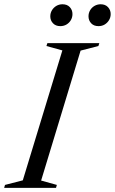

<svg xmlns="http://www.w3.org/2000/svg" viewBox="-49 -902 552 922"><path d="M250.5 -660 174 -681 178.5 -695H428L423.5 -681L338 -659L148.5 -35L224 -14L220 0H-29L-25 -14L60.5 -36ZM240.5 -776.5Q218.5 -776.5 205.5 -790.2Q192.5 -804 192.5 -823.5Q192.5 -839.5 200.5 -852.8Q208.5 -866 221.8 -873.8Q235 -881.5 251 -881.5Q273.5 -881.5 286.2 -867.8Q299 -854 299 -834.5Q299 -818.5 291.2 -805.2Q283.5 -792 270.2 -784.2Q257 -776.5 240.5 -776.5ZM424 -776.5Q401.5 -776.5 388.8 -790.2Q376 -804 376 -823.5Q376 -839.5 383.8 -852.8Q391.5 -866 405 -873.8Q418.5 -881.5 434.5 -881.5Q456.5 -881.5 469.5 -867.8Q482.5 -854 482.5 -834.5Q482.5 -818.5 474.5 -805.2Q466.5 -792 453.5 -784.2Q440.5 -776.5 424 -776.5Z"/></svg>

Font: Newsreader 48pt
Style: Italic
Weight: 400
Italic angle: -17°
Version: Version 1.003